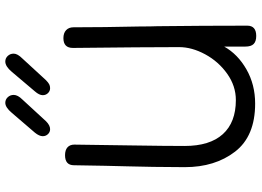

<svg xmlns="http://www.w3.org/2000/svg" viewBox="-148 -814 964 707"><g transform="rotate(-90 333.5 -460.0)"><path d="M591 -362Q593 -192 593 -31Q593 2 555 2Q535 2 525.5 -7.5Q516 -17 516 -38V-116Q488 -66 432 -34Q376 -2 306 -2Q186 -2 129 -76Q72 -150 72 -261Q72 -315 73 -377Q74 -439 75 -472Q77 -539 79 -669Q79 -702 116 -702Q135 -702 145 -693Q155 -684 155 -668Q155 -638 152 -458Q150 -330 150 -262Q150 -169 193.5 -121Q237 -73 319 -73Q371 -73 416 -105Q461 -137 487.5 -186Q514 -235 514 -282Q514 -406 511 -673Q511 -708 547 -708Q566 -708 576.5 -698Q587 -688 587 -671Q587 -563 590 -426Q590 -385 591 -362ZM186 -784Q186 -797 199 -813L272 -898Q292 -922 309 -922Q321 -922 329.5 -913Q338 -904 338 -891Q338 -876 321 -859L241 -772Q226 -757 212 -757Q201 -757 193.5 -765Q186 -773 186 -784ZM337 -784Q337 -797 351 -813L423 -898Q443 -922 461 -922Q473 -922 481.5 -913Q490 -904 490 -891Q490 -877 472 -859L393 -773Q384 -764 377.5 -760.5Q371 -757 363 -757Q352 -757 344.5 -765Q337 -773 337 -784Z"/></g></svg>

Font: Mali
Style: Regular
Weight: 400
Version: Version 1.000; ttfautohint (v1.6)